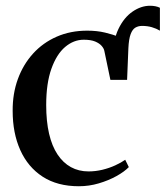

<svg xmlns="http://www.w3.org/2000/svg" viewBox="-20 -636 576 667"><path d="M421.5 -358.5 385.5 -396 372.5 -439.5Q372.5 -496 391.5 -535.5Q410.5 -575 440.2 -595.5Q470 -616 501 -616Q522 -616 535.5 -609V-529.5Q523 -537 507.5 -541.5Q492 -546 473.5 -546Q460.5 -546 450.2 -540Q440 -534 433.8 -517.2Q427.5 -500.5 426 -468.5ZM254 11Q179.5 11 128.2 -22.2Q77 -55.5 50.5 -114.5Q24 -173.5 24 -250.5Q23.5 -310.5 42 -361.2Q60.5 -412 94.8 -449.8Q129 -487.5 176.8 -508.5Q224.5 -529.5 283 -529.5Q317 -529.5 344.8 -522.8Q372.5 -516 393 -508.2Q413.5 -500.5 425.5 -498L421.5 -358.5H363.5L342.5 -459Q341 -467.5 333.2 -476.5Q325.5 -485.5 310.5 -491.8Q295.5 -498 271 -498Q236 -498 206.2 -472.8Q176.5 -447.5 158.5 -397Q140.5 -346.5 140.5 -271Q140.5 -214.5 150.5 -171.5Q160.5 -128.5 179.8 -99.5Q199 -70.5 226.2 -55.5Q253.5 -40.5 287.5 -40.5Q311.5 -40.5 335.5 -46.2Q359.5 -52 380.2 -61.5Q401 -71 415 -81L427.5 -55.5Q412 -39.5 384.5 -24.2Q357 -9 323.2 1Q289.5 11 254 11Z"/></svg>

Font: Merriweather 120pt Medium
Style: Regular
Weight: 500
Version: Version 2.100